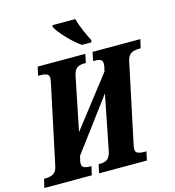

<svg xmlns="http://www.w3.org/2000/svg" viewBox="-152 -1042 1051 1152"><g transform="rotate(-15 374.0 -465.5)"><path d="M-7 -54H3Q32 -54 51.5 -65.5Q71 -77 78 -112L180 -592Q182 -606 184 -614.5Q186 -623 186 -628Q186 -647 171.5 -653.5Q157 -660 128 -660H118L130 -714H426L415 -660H404Q376 -660 359 -648Q342 -636 335 -600L268 -270L510 -582L512 -593Q518 -611 518 -628Q518 -647 506 -653.5Q494 -660 470 -660H460L471 -714H768L755 -660H745Q714 -660 694.5 -648Q675 -636 668 -600L566 -118Q561 -93 561 -86Q561 -67 575.5 -60.5Q590 -54 618 -54H629L617 0H320L332 -54H343Q370 -54 386.5 -66Q403 -78 411 -114L478 -454L237 -131L235 -122Q228 -98 228 -86Q228 -67 241 -60.5Q254 -54 277 -54H287L275 0H-20ZM278 -921 281 -931H422Q430 -898 448.5 -855Q467 -812 482 -784L479 -771H421Q383 -796 338.5 -843Q294 -890 278 -921Z"/></g></svg>

Font: Noto Serif CondExtraBold
Style: Italic
Weight: 800
Width: 3
Italic angle: -12°
Designer: Monotype Design Team
Foundry: Monotype Imaging Inc.
Version: Version 1.001